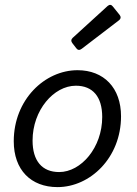

<svg xmlns="http://www.w3.org/2000/svg" viewBox="-20 -766 568 797"><path d="M280.3 -586.9 296.9 -565.4C302.7 -557.6 310.5 -556.6 319.3 -563.5L473.6 -681.6C482.4 -688.5 482.4 -696.3 476.6 -704.1L448.2 -739.3C442.4 -747.1 434.6 -748 426.8 -741.2L281.2 -608.4C274.4 -601.6 274.4 -594.7 280.3 -586.9ZM218.8 10.7C353.5 10.7 482.4 -110.4 482.4 -283.2C482.4 -401.4 411.1 -474.6 301.8 -474.6C166 -474.6 37.1 -352.5 37.1 -179.7C37.1 -60.5 108.4 10.7 218.8 10.7ZM225.6 -51.8C154.3 -51.8 115.2 -98.6 115.2 -182.6C115.2 -308.6 203.1 -410.2 294.9 -410.2C365.2 -410.2 404.3 -364.3 404.3 -280.3C404.3 -153.3 316.4 -51.8 225.6 -51.8Z"/></svg>

Font: Ed Sans Neue
Style: Italic
Weight: 400
Italic angle: -11°
Designer: Stephen Hutchings
Version: Version 1.004;PS 001.004;hotconv 1.0.88;makeotf.lib2.5.64775